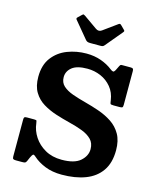

<svg xmlns="http://www.w3.org/2000/svg" viewBox="-144 -1097 994 1213"><g transform="rotate(15 353.0 -490.0)"><path d="M306 -844.5 217 -951.5Q208 -960.5 218 -969L241 -991Q247.5 -997 250.5 -996.2Q253.5 -995.5 261 -990.5L348.5 -929Q368.5 -915 387.5 -928.5L478.5 -994.5Q485 -999 488.8 -997.8Q492.5 -996.5 498.5 -990.5L518 -971Q524.5 -965 525 -961.8Q525.5 -958.5 520 -952L429 -843Q424 -837 419.2 -834.8Q414.5 -832.5 403 -832.5H337Q324 -832.5 317.5 -835.5Q311 -838.5 306 -844.5ZM556 -516Q549 -566.5 520.2 -601.2Q491.5 -636 450 -653.8Q408.5 -671.5 362.5 -671.5Q294.5 -671.5 262.5 -645.8Q230.5 -620 230.5 -581.5Q230.5 -546 254.2 -524.5Q278 -503 317.2 -489Q356.5 -475 403.5 -462.8Q450.5 -450.5 497.2 -434.2Q544 -418 583.2 -392Q622.5 -366 646.2 -324.5Q670 -283 670 -220Q670 -137.5 633.5 -85Q597 -32.5 531.2 -7.5Q465.5 17.5 377.5 17.5Q315.5 17.5 268 -1.5Q220.5 -20.5 189 -49Q175.5 -61.5 170.2 -57.8Q165 -54 156.5 -36.5L144.5 -9Q140 0.5 134.5 2.8Q129 5 114.5 5H75.5Q62.5 5 57.5 1.5Q52.5 -2 52.5 -15V-255Q52.5 -268 56.2 -271.5Q60 -275 73 -275H120Q134 -275 135.8 -270.8Q137.5 -266.5 139 -254.5Q144 -208.5 171 -167.2Q198 -126 244 -99.8Q290 -73.5 352.5 -73.5Q436 -73.5 474.2 -107.2Q512.5 -141 512.5 -185Q512.5 -224.5 488.8 -248.5Q465 -272.5 426 -287.2Q387 -302 340.2 -313.5Q293.5 -325 247 -340Q200.5 -355 161.5 -378.8Q122.5 -402.5 98.8 -441.8Q75 -481 75 -542Q75 -619.5 112 -668.2Q149 -717 208 -739.8Q267 -762.5 332.5 -762.5Q384.5 -762.5 428.5 -746.8Q472.5 -731 504.5 -705.5Q516 -696.5 523 -696.2Q530 -696 538 -712L552 -740.5Q555 -746 557.5 -748Q560 -750 569 -750H623.5Q635 -750 638.8 -746Q642.5 -742 642.5 -730.5V-510.5Q642.5 -496.5 638.2 -493.2Q634 -490 620 -490H581.5Q562.5 -490 560.2 -495Q558 -500 556 -516Z"/></g></svg>

Font: Besley*
Style: Bold
Weight: 700
Designer: Owen Earl
Foundry: indestructible type*
Version: Version 2.000; ttfautohint (v1.8.3)